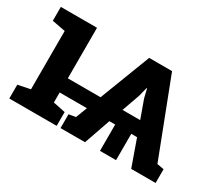

<svg xmlns="http://www.w3.org/2000/svg" viewBox="-99 -746 1103 965"><g transform="rotate(30 453.0 -264.0)"><path d="M22 0V-80.1L93.3 -94.7V-433.1L16.1 -447.8V-528.3H226.1V-234.9H416L528.8 -528.3H661.6L831.5 -86.9L871.1 -80.1V0H729.5L675.3 -152.8H641.6V0H548.3V-152.8H514.6L461.4 0H319.3V-80.1L358.9 -86.9L384.3 -152.8H226.1V-94.7L296.9 -80.1V0ZM543.5 -234.9H646L608.4 -339.4L596.2 -390.1H593.3L580.6 -339.4Z"/></g></svg>

Font: Roboto Slab SemiBold
Style: Regular
Weight: 600
Designer: Google
Version: Version 2.001; ttfautohint (v1.8.3)